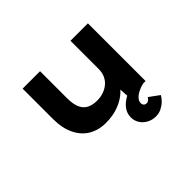

<svg xmlns="http://www.w3.org/2000/svg" viewBox="-152 -784 1249 1249"><g transform="rotate(-45 472.0 -160.0)"><path d="M395.1 10.6Q326.3 10.6 275.5 -19.9Q224.7 -50.3 196.5 -109.4Q168.3 -168.4 168.3 -251.3V-530.7H328.7V-281Q328.7 -230.8 341.9 -197.9Q355.1 -165 383.8 -148.7Q412.6 -132.5 456.6 -132.5Q488.2 -132.5 515.6 -141.9Q543 -151.3 564.1 -169.2Q585.2 -187 596.9 -212.6Q608.5 -238.2 608.5 -269.6V-530.7H768.9V0H618.2L611.4 -108.9L640.8 -120.9Q629.4 -89.3 595.7 -58.8Q562 -28.3 511 -8.9Q460 10.6 395.1 10.6ZM654.2 210.9Q621.5 210.9 593.9 196.3Q566.3 181.6 550 156.4Q533.7 131.2 533.7 99.9Q533.7 72.2 545.7 49.2Q557.7 26.3 579.9 7.7Q602.1 -10.8 633.3 -25.1Q664.4 -39.3 702.8 -49.6L745.9 0Q719.5 6 696.2 17.9Q672.9 29.7 658.9 45.5Q644.8 61.3 644.8 79.5Q644.8 92.1 652.1 99.8Q659.4 107.5 672.5 107.5Q683.2 107.5 690.5 101.1Q697.8 94.8 704.9 83.6L774.7 134.6Q765.7 152 747.7 169.7Q729.6 187.3 706 199.1Q682.4 210.9 654.2 210.9Z"/></g></svg>

Font: Lexend Tera
Style: Regular
Weight: 400
Designer: Bonnie Shaver-Troup, Thomas Jockin
Foundry: Lexend
Version: Version 1.007